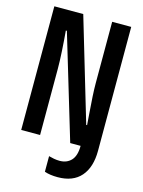

<svg xmlns="http://www.w3.org/2000/svg" viewBox="-134 -791 798 1071"><g transform="rotate(15 265.0 -256.0)"><path d="M43 0V-714H210L386 -121H391Q389 -152 385.5 -195.5Q382 -239 379.5 -282.5Q377 -326 377 -359V-714H487V1Q487 97 441 149.5Q395 202 307 202Q262 202 231 191V101Q245 105 261.5 108Q278 111 294 111Q336 111 361 84Q386 57 386 0H326L146 -600H140Q145 -543 148.5 -483.5Q152 -424 152 -381V0Z"/></g></svg>

Font: Noto Sans Mono Condensed SemiBold
Style: Regular
Weight: 600
Width: 3
Designer: Monotype Design Team
Foundry: Monotype Imaging Inc.
Version: Version 2.014